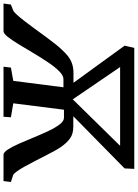

<svg xmlns="http://www.w3.org/2000/svg" viewBox="103 -917 783 1091"><g transform="rotate(90 494.5 -371.5)"><path d="M-31 0 -25 -42 8.5 -55Q17 -58.5 33.2 -76.5Q49.5 -94.5 70 -121Q90.5 -147.5 112.8 -178.2Q135 -209 157 -238.8Q179 -268.5 197.8 -292.5Q216.5 -316.5 229.5 -329.5Q249.5 -352 269 -367Q288.5 -382 311.8 -389.8Q335 -397.5 365.5 -397.5H419.5L208.5 -688L221 -743H908.5L906 -688L609.5 -396.5H670Q708.5 -396.5 734.2 -378.8Q760 -361 784 -326.5Q793.5 -313 806.8 -289Q820 -265 834.8 -236Q849.5 -207 864.8 -177.2Q880 -147.5 894.5 -121.5Q909 -95.5 921.8 -77.5Q934.5 -59.5 943 -55L983 -42L978 0H828.5Q814.5 0 798.5 -24.8Q782.5 -49.5 765.2 -88.5Q748 -127.5 730 -171.5Q712 -215.5 693.5 -254.8Q675 -294 656 -318.8Q637 -343.5 618 -343.5H572.5L536 -55.5L615.5 -42L612.5 0H328L333 -42L408.5 -55.5L445 -340.5H398.5Q378 -340.5 353.5 -316Q329 -291.5 302.8 -252.5Q276.5 -213.5 250.8 -170Q225 -126.5 201.5 -87.8Q178 -49 158.8 -24.5Q139.5 0 126 0ZM513.5 -393.5 777.5 -662.5H330Z"/></g></svg>

Font: Merriweather 28pt SemiBold
Style: Italic
Weight: 600
Italic angle: -7.8°
Version: Version 2.101